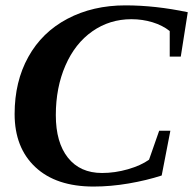

<svg xmlns="http://www.w3.org/2000/svg" viewBox="-20 -682 716 712"><path d="M327.1 9.8Q188 9.8 111.1 -62.3Q34.2 -134.3 34.2 -259.3Q34.2 -379.4 85 -470.9Q135.7 -562.5 230 -612.3Q324.2 -662.1 445.3 -662.1Q555.7 -662.1 676.3 -636.7L650.4 -472.2H609.4V-566.9Q583 -587.9 545.7 -599.4Q508.3 -610.8 467.3 -610.8Q386.7 -610.8 322.5 -565.9Q258.3 -521 222.7 -439.2Q187 -357.4 187 -254.9Q187 -153.8 231.9 -97.2Q276.9 -40.5 358.4 -40.5Q406.2 -40.5 454.6 -54.4Q502.9 -68.4 532.7 -89.8L570.3 -197.3H611.8L579.6 -31.2Q524.4 -13.2 457.5 -1.7Q390.6 9.8 327.1 9.8Z"/></svg>

Font: Tinos
Style: Bold Italic
Weight: 700
Italic angle: -16.333°
Designer: Steve Matteson
Foundry: Monotype Imaging Inc.
Version: Version 1.23